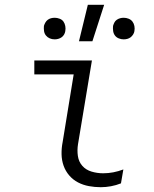

<svg xmlns="http://www.w3.org/2000/svg" viewBox="-20 -772 640 800"><path d="M400 8Q375 8 350.5 3.5Q326 -1 305 -12Q284 -23 268.5 -41Q253 -59 245 -81.5Q237 -104 236.5 -129.5Q236 -155 241 -180L287 -462H123V-520H363L305 -171Q301 -146 304.5 -122Q308 -98 323 -81Q338 -64 361.5 -57Q385 -50 410 -50Q431 -50 452 -54Q473 -58 494 -66L484 -8Q464 0 442.5 4Q421 8 400 8ZM495 -608Q485 -608 475 -612Q465 -616 459 -624Q453 -632 451.5 -642.5Q450 -653 451 -664Q453 -671 456.5 -678Q460 -685 466.5 -689.5Q473 -694 480.5 -696Q488 -698 495 -698Q506 -698 516 -694Q526 -690 532 -682Q538 -674 540 -663.5Q542 -653 540 -642Q539 -635 534.5 -628Q530 -621 524 -616.5Q518 -612 510.5 -610Q503 -608 495 -608ZM208 -608Q197 -608 187.5 -612Q178 -616 171.5 -624Q165 -632 163.5 -642.5Q162 -653 163 -664Q165 -671 169 -678Q173 -685 179 -689.5Q185 -694 192.5 -696Q200 -698 208 -698Q218 -698 228.5 -694Q239 -690 244.5 -682Q250 -674 252 -663.5Q254 -653 252 -642Q251 -635 247 -628Q243 -621 236.5 -616.5Q230 -612 222.5 -610Q215 -608 208 -608ZM309 -600 346 -752H414L365 -600Z"/></svg>

Font: Iosevka Light Extended Oblique
Style: Regular
Weight: 300
Width: 7
Italic angle: -9°
Monospace: yes
Designer: Belleve Invis
Foundry: Belleve Invis
Version: Version 32.5.0; ttfautohint (v1.8.4)